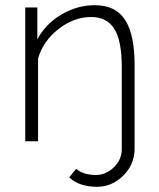

<svg xmlns="http://www.w3.org/2000/svg" viewBox="-20 -549 616 746"><path d="M249 140.1 275.9 106.9Q303.7 130.9 353 130.9Q391.1 130.9 422.1 101.3Q453.1 71.8 453.1 29.8V-290Q453.1 -390.1 424.3 -436.5Q395.5 -482.9 334 -482.9Q267.6 -482.9 207.8 -436.5Q147.9 -390.1 127.9 -321.8V0H78.1V-520H125V-396Q156.7 -455.6 218 -492.2Q279.3 -528.8 348.1 -528.8Q430.2 -528.8 466.6 -470.9Q502.9 -413.1 502.9 -298.8V27.8Q502.9 90.8 458.5 133.8Q414.1 176.8 357.9 176.8Q287.1 176.8 249 140.1Z"/></svg>

Font: Rawline Light
Style: Regular
Weight: 300
Designer: Matt McInerney, Pablo Impallari, Rodrigo Fuenzalida
Foundry: Matt McInerney, Pablo Impallari, Rodrigo Fuenzalida
Version: Version 4.020;PS 004.020;hotconv 1.0.88;makeotf.lib2.5.64775